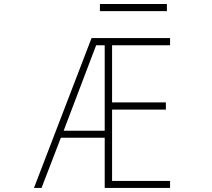

<svg xmlns="http://www.w3.org/2000/svg" viewBox="-20 -919 1040 941"><path d="M292 -278.3H493.2V-697.3H451.2ZM469.7 -864.3V-899.4H797.9V-864.3ZM813.5 -697.3H529.3V-417H793V-381.8H529.3V-32.2H813.5V2H493.2V-244.1H278.3L183.6 2H146.5L428.7 -732.4H813.5Z"/></svg>

Font: Gen Shin Gothic Monospace ExtraLight
Style: Regular
Weight: 200
Designer: [Source Han Sans]
Ryoko NISHIZUKA  (kana & ideographs); Paul D. Hunt (Latin, Greek & Cyrillic); Wenlong ZHANG  (bopomofo
Version: Version 1.002.20150607